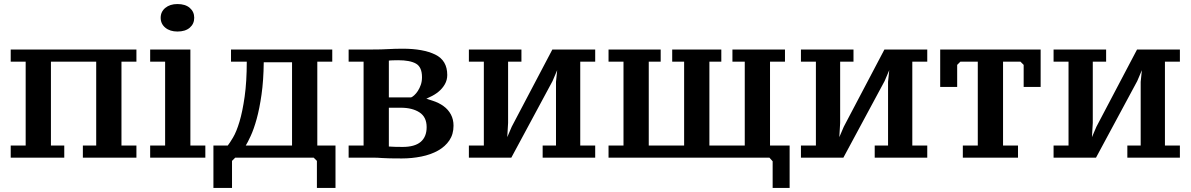

<svg xmlns="http://www.w3.org/2000/svg" viewBox="-20 -775 5891 950"><path d="M298 5H33V-55H107V-470H33V-530H655V-470H581V-55H655V5H390V-55H456V-470H232V-55H298Z M996 5H723V-55H797V-470H723V-530H922V-55H996ZM775 -687Q775 -717 798 -736Q821 -755 858 -755Q897 -755 919 -736Q941 -717 941 -687Q941 -657 919 -638Q897 -619 858 -619Q821 -619 798 -638Q775 -657 775 -687Z M1144 5 1128 21V155H1036V-55H1107Q1116 -66 1133 -94.5Q1150 -123 1165 -173Q1180 -223 1190.5 -297Q1201 -371 1201 -470H1123V-530H1624V-470H1550V-55H1640V155H1548V21L1532 5ZM1285 -467Q1284 -377 1274 -307Q1264 -237 1250 -186.5Q1236 -136 1220.5 -102.5Q1205 -69 1196 -55H1425V-467Z M2224 -153Q2224 -111 2203.5 -80.5Q2183 -50 2147.5 -30Q2112 -10 2065 -0.5Q2018 9 1968 9Q1932 9 1909.5 8.5Q1887 8 1872.5 7Q1858 6 1848 5.5Q1838 5 1825 5H1705V-55H1779V-470H1705V-530H1819Q1845 -530 1864 -530.5Q1883 -531 1900.5 -532Q1918 -533 1935 -533.5Q1952 -534 1973 -534Q2074 -534 2133.5 -505Q2193 -476 2193 -404Q2193 -379 2181 -358Q2169 -337 2149.5 -321Q2130 -305 2106 -294.5Q2082 -284 2093 -286Q2091 -286 2121 -276.5Q2151 -267 2174.5 -250Q2198 -233 2211 -208.5Q2224 -184 2224 -153ZM1904 -50Q1912 -49 1934 -48.5Q1956 -48 1972 -48Q2032 -48 2061.5 -73Q2091 -98 2091 -146Q2091 -196 2055.5 -219Q2020 -242 1963 -242H1904ZM1904 -293H2014Q2020 -295 2029.5 -303.5Q2039 -312 2047.5 -325Q2056 -338 2062 -355Q2068 -372 2068 -393Q2068 -443 2038.5 -460Q2009 -477 1950 -477Q1938 -477 1922.5 -476.5Q1907 -476 1904 -475Z M2300 -530H2560V-470H2494V-167L2488 -64H2476L2512 -148L2713 -530H2925V-470H2851V-55H2925V5H2665V-55H2731V-370L2741 -468H2754L2714 -374L2510 5H2300V-55H2374V-470H2300Z M2991 5V-55H3065V-470H2991V-530H3249V-470H3190V-55H3365V-470H3306V-530H3549V-470H3490V-55H3665V-470H3604V-530H3864V-470H3790V-55H3887V155H3803V23L3787 5Z M3943 -530H4203V-470H4137V-167L4131 -64H4119L4155 -148L4356 -530H4568V-470H4494V-55H4568V5H4308V-55H4374V-370L4384 -468H4397L4357 -374L4153 5H3943V-55H4017V-470H3943Z M5017 5H4744V-55H4818V-470H4732L4716 -454V-345H4632V-530H5129V-345H5045V-454L5029 -470H4943V-55H5017Z M5193 -530H5453V-470H5387V-167L5381 -64H5369L5405 -148L5606 -530H5818V-470H5744V-55H5818V5H5558V-55H5624V-370L5634 -468H5647L5607 -374L5403 5H5193V-55H5267V-470H5193Z"/></svg>

Font: PT Serif Caption
Style: Semibold
Weight: 600
Designer: A.Korolkova, O.Umpeleva, V.Yefimov
Foundry: ParaType Ltd
Version: Version 1.00;May 2, 2020;FontCreator 12.0.0.2544 64-bit